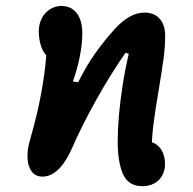

<svg xmlns="http://www.w3.org/2000/svg" viewBox="-20 -589 660 655"><path d="M381.5 -106.2Q381.5 -146.9 385.8 -196.4Q390.2 -245.8 398.6 -299.7Q407 -353.6 419.3 -405.6L408.2 -408.9Q356.4 -334.7 306.8 -245.5Q257.1 -156.3 225.2 -82.3L224 -79.8Q210.9 -50.8 195.9 -30.4Q180.9 -10 163.1 1.8Q145.3 13.5 125.4 13.5Q101.4 13.5 88.4 -3.6Q75.3 -20.7 73.9 -48.5Q72.4 -76.2 81.7 -109Q95.9 -158.8 107.7 -208.5Q122.5 -273.8 131.3 -338.2Q140.2 -402.7 140.2 -466.2L168.1 -387.5Q149.9 -387.5 137.5 -400.7Q125.2 -413.9 118.8 -435.6Q112.4 -457.3 112.4 -482.2Q112.4 -507.5 122.9 -527.2Q133.3 -546.8 151.2 -557.8Q169 -568.7 189.8 -568.7Q211.5 -568.7 227.5 -557.8Q243.5 -547 252.2 -526Q260.8 -504.9 260.8 -475Q260.8 -439.7 252.2 -395.9Q243.5 -352.2 228.6 -311.2L246.6 -308.3Q274.3 -364.2 306 -408.7Q337.8 -453.2 372.4 -491Q395.8 -516.8 421.4 -531.5Q447 -546.1 473.9 -546.1Q492.9 -546.1 508.5 -538Q524.2 -529.8 533.8 -512.1Q543.4 -494.3 543.4 -466.8Q543.4 -431.8 538.5 -393.4Q533.5 -355 522.7 -289.9Q510.5 -219.6 503.9 -168Q497.2 -116.4 497.2 -66.2L481.2 -106.1Q500.3 -106.1 514.4 -95.5Q528.5 -84.9 535.8 -67.6Q543 -50.2 543 -30.5Q543 -7.4 533.3 9.9Q523.6 27.2 506.1 36.7Q488.7 46.2 466.3 46.2Q417.8 46.2 399.7 5.2Q381.5 -35.8 381.5 -106.2Z"/></svg>

Font: Monaspace Radon Var
Style: Regular
Weight: 400
Designer: Riley Cran and the Lettermatic Team
Version: Version 1.000 (Monaspace Radon Var)